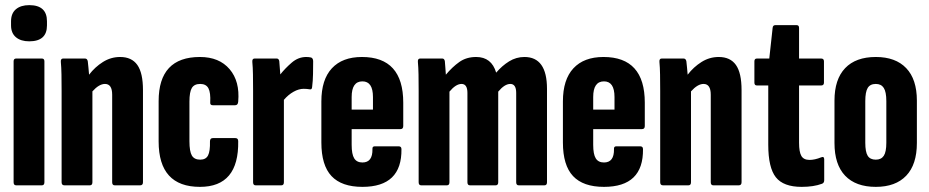

<svg xmlns="http://www.w3.org/2000/svg" viewBox="-20 -722 3620 748"><path d="M43 0Q33 0 33 -12V-483Q33 -494 43 -494H143Q153 -494 153 -483V-12Q153 0 143 0ZM94 -561Q61 -561 42 -577Q23 -593 23 -623V-639Q23 -670 42 -686Q61 -702 94 -702Q163 -702 163 -639V-623Q163 -561 94 -561Z M231 0Q220 0 220 -12V-367Q220 -403 219.5 -431.5Q219 -460 217 -481Q216 -494 226 -494H311Q320 -494 322 -483Q323 -473 324.5 -459Q326 -445 327 -431Q350 -461 381 -480.5Q412 -500 448 -500Q493 -500 515 -469Q537 -438 537 -371V-12Q537 0 526 0H427Q417 0 417 -12V-353Q417 -395 389 -395Q366 -395 340 -366V-12Q340 0 330 0Z M759 6Q598 6 598 -171V-328Q598 -500 759 -500Q834 -500 874.5 -452.5Q915 -405 908 -326Q907 -312 896 -312H809Q798 -312 799 -323Q801 -361 792 -378Q783 -395 760 -395Q737 -395 727.5 -379.5Q718 -364 718 -326V-172Q718 -132 727.5 -116Q737 -100 760 -100Q782 -100 790.5 -116.5Q799 -133 798 -171Q798 -184 809 -184H897Q908 -184 908 -172Q911 6 759 6Z M976 0Q966 0 966 -12V-367Q966 -403 965.5 -431.5Q965 -460 963 -481Q962 -494 972 -494H1058Q1066 -494 1068 -484Q1070 -463 1072 -432Q1091 -456 1116.5 -478Q1142 -500 1173 -500Q1183 -500 1192 -498Q1200 -495 1200 -483Q1200 -460 1199.5 -433.5Q1199 -407 1196 -383Q1195 -372 1187 -374Q1175 -376 1163 -376Q1144 -376 1123.5 -364.5Q1103 -353 1086 -333V-12Q1086 0 1076 0Z M1392 6Q1311 6 1271.5 -36Q1232 -78 1232 -167V-327Q1232 -412 1273 -456Q1314 -500 1390 -500Q1551 -500 1551 -322V-231Q1551 -219 1540 -219H1350V-158Q1350 -121 1360 -105Q1370 -89 1392 -89Q1432 -89 1431 -141Q1430 -152 1440 -152H1533Q1544 -152 1544 -141Q1546 6 1392 6ZM1350 -295H1433V-344Q1433 -405 1392 -405Q1350 -405 1350 -344Z M1621 0Q1611 0 1611 -12V-367Q1611 -403 1610.5 -431.5Q1610 -460 1608 -481Q1607 -494 1617 -494H1703Q1711 -494 1713 -484Q1714 -473 1715 -459Q1716 -445 1717 -431Q1742 -461 1769.5 -480.5Q1797 -500 1835 -500Q1895 -500 1913 -439Q1936 -466 1963.5 -483Q1991 -500 2023 -500Q2111 -500 2111 -376V-12Q2111 0 2101 0H2001Q1991 0 1991 -12V-360Q1991 -395 1968 -395Q1946 -395 1921 -365V-12Q1921 0 1911 0H1811Q1801 0 1801 -12V-360Q1801 -395 1778 -395Q1756 -395 1731 -365V-12Q1731 0 1721 0Z M2333 6Q2252 6 2212.5 -36Q2173 -78 2173 -167V-327Q2173 -412 2214 -456Q2255 -500 2331 -500Q2492 -500 2492 -322V-231Q2492 -219 2481 -219H2291V-158Q2291 -121 2301 -105Q2311 -89 2333 -89Q2373 -89 2372 -141Q2371 -152 2381 -152H2474Q2485 -152 2485 -141Q2487 6 2333 6ZM2291 -295H2374V-344Q2374 -405 2333 -405Q2291 -405 2291 -344Z M2563 0Q2552 0 2552 -12V-367Q2552 -403 2551.5 -431.5Q2551 -460 2549 -481Q2548 -494 2558 -494H2643Q2652 -494 2654 -483Q2655 -473 2656.5 -459Q2658 -445 2659 -431Q2682 -461 2713 -480.5Q2744 -500 2780 -500Q2825 -500 2847 -469Q2869 -438 2869 -371V-12Q2869 0 2858 0H2759Q2749 0 2749 -12V-353Q2749 -395 2721 -395Q2698 -395 2672 -366V-12Q2672 0 2662 0Z M3103 6Q3032 6 3002.5 -31.5Q2973 -69 2973 -158V-389H2929Q2919 -389 2919 -400V-483Q2919 -494 2929 -494H2977L2990 -613Q2991 -624 3000 -624H3084Q3093 -624 3093 -613V-494H3179Q3190 -494 3190 -483V-400Q3190 -389 3179 -389H3093V-166Q3093 -130 3102 -114.5Q3111 -99 3134 -99Q3154 -99 3179 -109Q3191 -114 3191 -101V-20Q3191 -9 3182 -6Q3150 6 3103 6Z M3392 6Q3314 6 3272.5 -37.5Q3231 -81 3231 -165V-330Q3231 -413 3272.5 -456.5Q3314 -500 3392 -500Q3469 -500 3510.5 -456.5Q3552 -413 3552 -330V-165Q3552 -81 3510.5 -37.5Q3469 6 3392 6ZM3392 -100Q3413 -100 3423 -115Q3433 -130 3433 -166V-328Q3433 -364 3423 -379.5Q3413 -395 3392 -395Q3370 -395 3360.5 -379.5Q3351 -364 3351 -328V-166Q3351 -130 3360.5 -115Q3370 -100 3392 -100Z"/></svg>

Font: Sofia Sans Extra Condensed ExtraBold
Style: Regular
Weight: 800
Designer: Botio Nikoltchev, Ani Petrova
Foundry: lettersoup
Version: Version 4.101; ttfautohint (v1.8.4.7-5d5b)